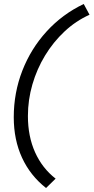

<svg xmlns="http://www.w3.org/2000/svg" viewBox="-20 -731 469 963"><path d="M211 212Q132 150 90.5 60Q49 -30 49 -143Q49 -266 92 -376.5Q135 -487 214 -573.5Q293 -660 400 -711L429 -657Q360 -626 303.5 -573Q247 -520 206 -452.5Q165 -385 142.5 -307.5Q120 -230 120 -149Q120 -47 156 33Q192 113 259 165Z"/></svg>

Font: Red Hat Display VF
Style: Italic
Weight: 300
Italic angle: -12°
Designer: Pentagram, MCKL
Foundry: Pentagram, MCKL
Version: Version 1.023